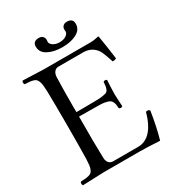

<svg xmlns="http://www.w3.org/2000/svg" viewBox="-192 -921 951 1040"><g transform="rotate(-30 283.5 -400.5)"><path d="M354.5 -763.2Q354.5 -766.1 354 -770.8Q353.5 -775.4 353.5 -775.9Q353.5 -788.6 361.8 -797.4Q370.1 -806.2 386.2 -806.2Q423.3 -806.2 423.3 -772.9Q423.3 -736.3 387.5 -717.3Q351.6 -698.2 298.3 -698.2Q245.1 -698.2 209.2 -717.3Q173.3 -736.3 173.3 -772.9Q173.3 -806.2 210.4 -806.2Q226.6 -806.2 234.9 -797.4Q243.2 -788.6 243.2 -775.9Q243.2 -775.4 242.7 -770.8Q242.2 -766.1 242.2 -763.2Q242.2 -750 258.3 -739.5Q274.4 -729 298.3 -729Q322.3 -729 338.4 -739.5Q354.5 -750 354.5 -763.2ZM304.2 -356.9Q332 -356.9 346.2 -359.4Q361.8 -361.3 372.1 -364.5Q382.3 -367.7 387 -377Q391.6 -386.2 393.3 -395.5Q395 -404.8 396 -423.8Q400.4 -428.2 407 -428.2Q413.6 -428.2 418 -423.8Q417.5 -414.1 415.8 -385.5Q414.1 -356.9 414.1 -337.9Q414.1 -321.8 415.8 -298.8Q417.5 -275.9 418 -259.8Q413.6 -255.4 407 -255.4Q400.4 -255.4 396 -259.8Q395 -275.9 393.6 -284.2Q392.1 -292.5 387 -302.2Q381.8 -312 372.3 -316.4Q362.8 -320.8 346.2 -324.2Q330.6 -327.1 304.2 -327.1L187 -328.1Q186 -152.8 189 -68.8Q189.5 -48.8 199.5 -37.4Q209.5 -25.9 226.1 -25.9H381.8Q474.1 -25.9 514.2 -169.9Q525.4 -171.4 527.3 -170.9Q529.3 -170.4 538.1 -165Q523.9 -71.8 502 4.9Q421.9 0 374 0H151.9Q136.7 0 90.3 2.2Q43.9 4.4 20 4.9Q15.6 0.5 15.6 -6.6Q15.6 -13.7 20 -18.1Q40 -19 50.8 -20Q61.5 -21 72.5 -24.4Q83.5 -27.8 88.4 -33.2Q93.3 -38.6 97.7 -49.1Q102.1 -59.6 103.5 -73.5Q105 -87.4 106 -108.9Q107.9 -190.9 107.9 -320.8Q107.9 -454.1 106 -536.1Q105 -557.6 103.5 -571.5Q102.1 -585.4 97.7 -595.9Q93.3 -606.4 88.4 -611.8Q83.5 -617.2 72.5 -620.6Q61.5 -624 50.8 -625Q40 -626 20 -627Q15.6 -631.3 15.6 -638.4Q15.6 -645.5 20 -649.9Q44.9 -649.4 89.8 -647.2Q134.8 -645 149.9 -645H441.9Q452.6 -645 460.4 -646Q468.3 -647 478.3 -649.2Q488.3 -651.4 492.2 -651.9Q496.1 -651.9 496.1 -648.9Q497.6 -642.6 506.1 -586.2Q514.6 -529.8 518.1 -501Q504.9 -494.1 494.1 -496.1Q475.1 -555.7 462.9 -575.7Q434.6 -617.2 381.8 -618.2H226.1Q209 -618.2 199.5 -605.7Q189.9 -593.3 189 -574.2Q187.5 -537.6 187 -483.2Q186.5 -428.7 186.5 -392.6L187 -356Z"/></g></svg>

Font: Linux Libertine Display G
Style: Regular
Weight: 400
Designer: Philipp H. Poll
Foundry: Philipp H. Poll
Version: Version 5.0.9